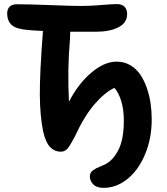

<svg xmlns="http://www.w3.org/2000/svg" viewBox="-20 -702 818 938"><path d="M485.8 215.8Q452.1 215.8 435.5 198.5Q418.9 181.2 418.9 160.2Q418.9 150.4 422.6 143.1Q426.3 135.7 435.1 129.6Q443.8 123.5 450.4 120.1Q457 116.7 471.2 110.8Q485.4 105 491.2 102.1Q532.2 82.5 558.6 30.3Q585 -22 585 -112.8Q585 -165 572.8 -206.5Q560.5 -248 539.1 -272.9Q490.2 -249.5 440.4 -191.2Q390.6 -132.8 346.2 -36.1Q324.2 6.3 310.8 22.7Q297.4 39.1 276.9 39.1Q247.1 39.1 225.3 17.1Q203.6 -4.9 190.9 -59.1Q175.3 -135.3 174.6 -239Q173.8 -342.8 189.9 -550.8Q154.3 -552.2 119.1 -555.2Q60.5 -559.6 37.8 -579.3Q15.1 -599.1 15.1 -637.2Q15.1 -656.7 26.6 -668.9Q38.1 -681.2 62 -681.2Q125 -681.2 227.3 -677Q329.6 -672.9 379.9 -672.9Q420.9 -672.9 475.1 -677.5Q529.3 -682.1 550.8 -682.1Q575.7 -682.1 588.4 -669.2Q601.1 -656.2 601.1 -633.8Q601.1 -590.3 558.3 -568.6Q515.6 -546.9 448.2 -546.9H323.2Q323.2 -531.2 321.8 -509.8Q308.6 -360.8 316.9 -205.1Q362.3 -293 426 -346.9Q489.7 -400.9 549.8 -400.9Q586.9 -400.9 616.7 -383.3Q646.5 -365.7 665.5 -337.4Q684.6 -309.1 697.5 -271.7Q710.4 -234.4 715.8 -196.3Q721.2 -158.2 721.2 -119.1Q721.2 -25.4 688.7 52Q656.2 129.4 602.3 172.6Q548.3 215.8 485.8 215.8Z"/></svg>

Font: Shantell Sans Bouncy
Style: Regular
Weight: 600
Designer: Stephen Nixon, Anya Danilova, Shantell Martin
Foundry: Arrow Type
Version: Version 1.006;[9816181b4]